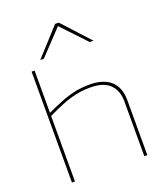

<svg xmlns="http://www.w3.org/2000/svg" viewBox="-170 -1088 1044 1204"><g transform="rotate(-20 351.5 -485.5)"><path d="M100 0V-740H120V-458Q170 -481 215.5 -499.5Q261 -518 308.5 -529Q356 -540 412 -540Q506 -540 554.5 -495.5Q603 -451 603 -367V0H583V-367Q583 -437 541.5 -479Q500 -521 410 -521Q355 -521 308.5 -510Q262 -499 217 -480.5Q172 -462 120 -437V0ZM176 -790 341 -971H365L531 -790H506L353 -952L200 -790Z"/></g></svg>

Font: Georama Extended Thin
Style: Regular
Weight: 100
Width: 7
Designer: Jean-Baptiste Levee
Foundry: Production Type
Version: Version 1.000